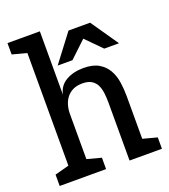

<svg xmlns="http://www.w3.org/2000/svg" viewBox="-138 -854 839 953"><g transform="rotate(-20 281.5 -377.5)"><path d="M382 -307Q382 -333 379 -357Q376 -381 367 -399.5Q358 -418 340 -429Q322 -440 292 -440Q263 -440 242.5 -430Q222 -420 209 -403.5Q196 -387 189.5 -365Q183 -343 183 -319V-80L258 -60V0H13V-60L88 -80V-675L12 -695V-755H183V-420Q192 -465 230.5 -487.5Q269 -510 323 -510Q373 -510 403.5 -492Q434 -474 450.5 -445Q467 -416 472.5 -379.5Q478 -343 478 -306V-80L553 -60V0H382ZM532 -565H454L373 -647L286 -565H208L318 -710H432Z"/></g></svg>

Font: HermeneusOne
Style: Regular
Weight: 400
Designer: Rodrigo Fuenzalida, Pablo Impallari
Foundry: Pablo Impallari, Rodrigo Fuenzalida
Version: Version 1.000; ttfautohint (v0.8) -G 200 -r 50